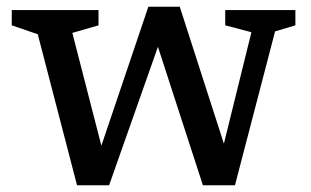

<svg xmlns="http://www.w3.org/2000/svg" viewBox="-20 -542 927 572"><path d="M729 -446 651 -466.5V-512H860V-466.5L799.5 -448.5L680 10H584.5L450.5 -402.5L305 10H209.5L92.5 -440L15 -466.5V-512H273.5V-466.5L195.5 -444L282 -108L422 -522H515.5L647 -114Z"/></svg>

Font: Newsreader Caption
Style: Regular
Weight: 400
Designer: Hugues Gentile
Foundry: Production Type
Version: Version 1.001